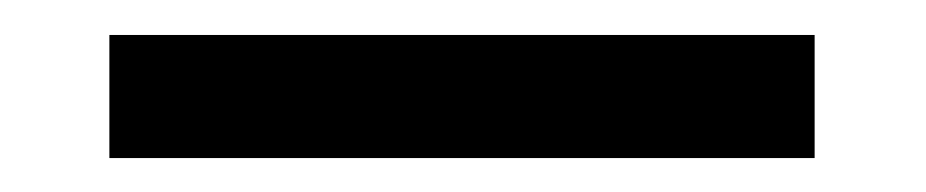

<svg xmlns="http://www.w3.org/2000/svg" viewBox="-20 14 540 112"><path d="M43.8 106.2V34.4H455.2V106.2Z"/></svg>

Font: Mozilla Headline ExtraLight
Style: Regular
Weight: 200
Designer: Studio DRAMA
Foundry: Studio DRAMA
Version: Version 1.000